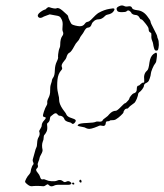

<svg xmlns="http://www.w3.org/2000/svg" viewBox="-20 -460 595 695"><path d="M242 202Q245 199 248 203Q250 205 249 206.5Q248 208 246 208Q243 208 241.5 206Q240 204 242 202ZM275 195Q276 199 274 200.5Q272 202 269 199.5Q266 197 267.5 193.5Q269 190 271.5 190.5Q274 191 275 195ZM535 -264Q543 -270 546 -269Q550 -267 547 -248Q546 -236 543 -232Q537 -225 531.5 -211.5Q526 -198 526 -193Q526 -188 522 -176Q520 -170 518.5 -167.5Q517 -165 515.5 -163.5Q514 -162 510 -160Q502 -157 501 -150Q501 -145 495 -137Q489 -129 484 -126Q480 -123 480 -119Q480 -115 475 -102Q472 -96 470.5 -93Q469 -90 467 -88Q465 -86 459 -82Q449 -75 446 -71Q443 -67 441 -67Q438 -67 435.5 -66Q433 -65 431.5 -63Q430 -61 428.5 -58.5Q427 -56 427 -53Q427 -51 417.5 -42Q408 -33 401 -29Q396 -25 387 -25Q378 -25 377 -23Q376 -21 369.5 -21Q363 -21 363 -15Q362 -1 348 -5Q342 -7 335 -3Q307 9 298 6Q291 4 289 2.5Q287 1 281 0Q261 -3 261 -6Q261 -7 263 -9Q267 -14 297 -15Q320 -16 325 -18.5Q330 -21 336 -20Q349 -18 352 -25Q353 -28 362 -34Q371 -40 376 -47Q387 -59 399 -59Q404 -59 417 -72.5Q430 -86 432 -86Q434 -86 437.5 -89.5Q441 -93 444.5 -97Q448 -101 448 -103Q448 -106 454 -113.5Q460 -121 464 -122Q475 -125 475 -136Q475 -150 481 -150Q484 -150 489 -155.5Q494 -161 499 -161Q502 -161 502 -162.5Q502 -164 502 -171Q499 -193 512 -204Q518 -208 521 -234Q524 -255 535 -264ZM158 -434Q179 -427 185 -430Q192 -434 207 -421Q219 -410 223 -406.5Q227 -403 227 -399Q227 -396 232 -385.5Q237 -375 239 -373Q242 -370 252.5 -367.5Q263 -365 269 -365Q281 -365 287 -374Q291 -380 297 -381Q303 -382 309 -388Q328 -408 336 -413Q357 -425 377 -428Q391 -431 393.5 -428.5Q396 -426 391 -419Q385 -410 369 -407Q364 -406 361 -403Q349 -390 337 -390Q328 -390 321 -384.5Q314 -379 312 -373Q308 -360 298 -360Q291 -360 283 -344Q281 -340 275.5 -333Q270 -326 268 -320.5Q266 -315 260 -309Q254 -303 249 -293Q238 -272 231 -269Q224 -266 220 -251Q219 -247 212 -239Q200 -225 204 -217Q207 -211 202 -206Q190 -193 188 -171Q187 -162 187 -149Q187 -133 192 -114Q194 -108 194 -99Q194 -84 207 -65Q219 -50 221 -44Q225 -37 238 -33Q251 -29 253.5 -25.5Q256 -22 250 -15Q244 -9 240 -13Q238 -16 233 -17Q215 -21 213 -29Q212 -32 209.5 -35Q207 -38 203.5 -39.5Q200 -41 197 -41Q192 -41 189 -45Q183 -54 174 -47Q168 -42 164.5 -39.5Q161 -37 160.5 -29.5Q160 -22 155 -17Q151 -14 150.5 -12Q150 -10 151 -2Q152 10 148 17.5Q144 25 141 28Q138 31 138 38.5Q138 46 135 52Q130 65 134 82Q135 88 129 98.5Q123 109 123 112.5Q123 116 119 125Q115 134 117 138Q119 145 113 150Q107 155 117 166Q123 173 125 180Q128 192 136 189Q140 188 147 191.5Q154 195 166.5 196Q179 197 186 194Q198 188 208 196Q213 201 219 198Q228 193 235 199L239 203L236 207Q233 210 208.5 209Q184 208 178 211Q165 218 158 211Q154 207 152.5 207Q151 207 145 211Q140 215 134 214Q126 213 114 213Q102 213 96 214Q89 215 80.5 208.5Q72 202 71 199Q70 196 75 186.5Q80 177 86 171Q91 165 91 161Q91 158 92.5 152.5Q94 147 96 142.5Q98 138 100 136Q103 133 100 127Q97 121 99.5 114Q102 107 105.5 92.5Q109 78 111.5 74Q114 70 114.5 57Q115 44 120 36Q126 26 122 16Q121 14 126 6.5Q131 -1 131 -6Q131 -15 140.5 -25Q150 -35 142 -36Q136 -37 135.5 -40.5Q135 -44 139 -56Q144 -71 148 -77Q152 -83 151 -89Q150 -95 156 -106.5Q162 -118 161.5 -132Q161 -146 164.5 -156Q168 -166 168 -169.5Q168 -173 173 -180Q178 -187 178.5 -205.5Q179 -224 185.5 -237Q192 -250 190 -255Q190 -258 190.5 -263.5Q191 -269 192.5 -276Q194 -283 196 -287Q198 -291 198 -298Q198 -319 205 -329Q212 -337 207 -347Q205 -352 206.5 -365.5Q208 -379 204 -388Q200 -397 195.5 -400Q191 -403 176 -405L160 -408L149 -404Q137 -400 133 -397Q124 -393 119 -398Q112 -406 127 -417Q137 -424 141.5 -425Q146 -426 147 -428Q148 -430 152 -432.5Q156 -435 158 -434ZM410 -437Q421 -443 430 -438Q436 -435 444 -437Q456 -439 458 -431Q460 -425 477 -423Q499 -421 514 -400Q525 -386 525 -381.5Q525 -377 537 -354.5Q549 -332 549 -328.5Q549 -325 552 -318.5Q555 -312 555 -297Q554 -284 552 -280Q550 -276 544 -277Q540 -277 537.5 -286Q535 -295 534.5 -300Q534 -305 530.5 -313.5Q527 -322 528 -331Q528 -338 527.5 -339.5Q527 -341 523 -343Q518 -346 518 -355Q519 -361 499 -384Q494 -390 491 -390Q488 -390 485 -396Q480 -406 469 -406Q467 -406 464 -407Q461 -408 458.5 -410Q456 -412 456 -412Q456 -414 452 -418Q444 -426 438 -419Q435 -416 421.5 -416Q408 -416 405 -420Q402 -424 402 -428.5Q402 -433 410 -437Z"/></svg>

Font: TT2020 Style D
Style: Italic
Weight: 400
Italic angle: -15°
Version: Version 0.2.000